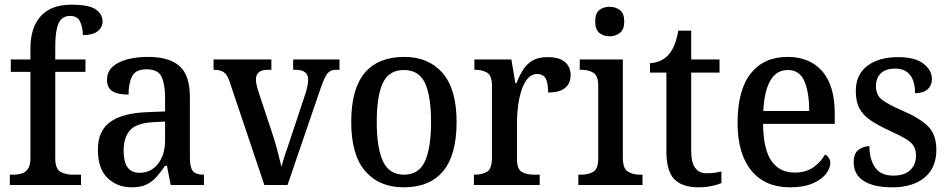

<svg xmlns="http://www.w3.org/2000/svg" viewBox="-20 -790 4056 820"><path d="M22 0V-44H37Q56 -44 72.5 -49Q89 -54 99.5 -69Q110 -84 110 -115V-483H26V-536H110V-583Q110 -673 154.5 -721.5Q199 -770 284 -770Q361 -770 389.5 -749.5Q418 -729 418 -699Q418 -673 397 -656.5Q376 -640 334 -640Q334 -669 323 -695.5Q312 -722 280 -722Q244 -722 230 -690Q216 -658 216 -594V-536H345V-483H216V-115Q216 -69 238 -56.5Q260 -44 288 -44H326V0Z M542 10Q481 10 439.5 -29.5Q398 -69 398 -151Q398 -231 450.5 -269Q503 -307 608 -311L685 -314V-373Q685 -428 670.5 -461Q656 -494 606 -494Q559 -494 544 -464Q529 -434 529 -386Q483 -386 460 -400.5Q437 -415 437 -449Q437 -483 460.5 -504.5Q484 -526 523.5 -536.5Q563 -547 613 -547Q702 -547 746.5 -508Q791 -469 791 -374V-116Q791 -74 804 -59Q817 -44 848 -44H851V0H709L693 -82H685Q666 -54 647.5 -33.5Q629 -13 604.5 -1.5Q580 10 542 10ZM575 -52Q625 -52 655 -90.5Q685 -129 685 -191V-271L632 -268Q562 -264 535 -233.5Q508 -203 508 -146Q508 -52 575 -52Z M961 -440Q951 -471 936 -481.5Q921 -492 892 -492V-536H1139V-492H1124Q1073 -492 1073 -450Q1073 -440 1075.5 -429.5Q1078 -419 1081 -407L1143 -220Q1155 -184 1165.5 -144Q1176 -104 1182 -78Q1187 -98 1199 -134Q1211 -170 1223 -205L1286 -395Q1296 -428 1296 -450Q1296 -492 1242 -492H1232V-536H1430V-492H1416Q1391 -492 1378.5 -476.5Q1366 -461 1350 -415L1208 0H1109Z M1704 10Q1600 10 1540 -59Q1480 -128 1480 -269Q1480 -410 1537.5 -478.5Q1595 -547 1707 -547Q1810 -547 1870 -478.5Q1930 -410 1930 -269Q1930 -128 1872.5 -59Q1815 10 1704 10ZM1706 -44Q1769 -44 1795 -101.5Q1821 -159 1821 -269Q1821 -380 1795 -435.5Q1769 -491 1705 -491Q1641 -491 1615 -435.5Q1589 -380 1589 -269Q1589 -159 1615.5 -101.5Q1642 -44 1706 -44Z M2004 0V-44H2007Q2039 -44 2060 -56.5Q2081 -69 2081 -116V-424Q2081 -468 2060 -480Q2039 -492 2009 -492H2006V-536H2164L2181 -435H2186Q2198 -467 2214 -492Q2230 -517 2254.5 -531.5Q2279 -546 2319 -546Q2369 -546 2393 -525Q2417 -504 2417 -469Q2417 -434 2393.5 -414.5Q2370 -395 2321 -395Q2321 -436 2310.5 -455Q2300 -474 2273 -474Q2250 -474 2233.5 -454.5Q2217 -435 2207 -403.5Q2197 -372 2192.5 -337Q2188 -302 2188 -271V-111Q2188 -67 2209 -55.5Q2230 -44 2259 -44H2285V0Z M2583 -635Q2557 -635 2539.5 -649.5Q2522 -664 2522 -698Q2522 -733 2539.5 -747Q2557 -761 2583 -761Q2609 -761 2627.5 -747Q2646 -733 2646 -698Q2646 -664 2627.5 -649.5Q2609 -635 2583 -635ZM2450 0V-44H2462Q2493 -44 2514 -56.5Q2535 -69 2535 -113V-423Q2535 -466 2514.5 -479Q2494 -492 2464 -492H2456V-536H2640V-117Q2640 -71 2661 -57.5Q2682 -44 2713 -44H2724V0Z M2963 10Q2894 10 2860 -24.5Q2826 -59 2826 -146V-480H2756V-520Q2805 -523 2835 -556Q2850 -573 2860 -597Q2870 -621 2877 -659H2932V-536H3053V-480H2932V-147Q2932 -96 2949 -73Q2966 -50 2998 -50Q3016 -50 3031 -52Q3046 -54 3061 -58V-8Q3048 -2 3021 4Q2994 10 2963 10Z M3354 10Q3247 10 3188.5 -62Q3130 -134 3130 -264Q3130 -405 3186 -476Q3242 -547 3344 -547Q3438 -547 3491.5 -486Q3545 -425 3545 -306V-261H3239Q3240 -153 3274.5 -103Q3309 -53 3374 -53Q3422 -53 3454.5 -76Q3487 -99 3503 -130Q3512 -126 3519 -116.5Q3526 -107 3526 -93Q3526 -72 3508 -48Q3490 -24 3451.5 -7Q3413 10 3354 10ZM3436 -316Q3436 -395 3415.5 -443Q3395 -491 3345 -491Q3296 -491 3270 -446Q3244 -401 3240 -316Z M3791 10Q3711 10 3668.5 -17.5Q3626 -45 3626 -97Q3626 -136 3648 -151Q3670 -166 3693 -166Q3693 -111 3717 -75.5Q3741 -40 3795 -40Q3843 -40 3867.5 -63.5Q3892 -87 3892 -126Q3892 -150 3882 -166.5Q3872 -183 3847.5 -197.5Q3823 -212 3781 -231Q3731 -254 3698.5 -276Q3666 -298 3650.5 -327Q3635 -356 3635 -401Q3635 -472 3684.5 -509Q3734 -546 3815 -546Q3888 -546 3924 -518Q3960 -490 3960 -453Q3960 -425 3941.5 -408.5Q3923 -392 3888 -392Q3888 -443 3866.5 -470Q3845 -497 3804 -497Q3762 -497 3741.5 -476.5Q3721 -456 3721 -422Q3721 -384 3747 -364Q3773 -344 3835 -317Q3908 -286 3943.5 -250.5Q3979 -215 3979 -150Q3979 -73 3928.5 -31.5Q3878 10 3791 10Z"/></svg>

Font: Noto Serif Sinhala SemiCondensed Medium
Style: Regular
Weight: 500
Width: 4
Designer: Jelle Bosma - Monotype Design Team
Foundry: Monotype Imaging Inc.
Version: Version 2.007; ttfautohint (v1.8.4.7-5d5b)